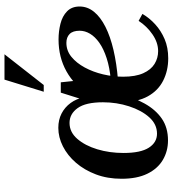

<svg xmlns="http://www.w3.org/2000/svg" viewBox="23 -783 770 856"><g transform="rotate(-90 408.0 -355.0)"><path d="M210 9Q162 9 123 -14Q84 -37 61.5 -83Q39 -129 39 -198Q39 -261 58.5 -312.5Q78 -364 110.5 -401.5Q143 -439 183.5 -459.5Q224 -480 266 -480Q302 -480 330 -465.5Q358 -451 377 -425Q396 -399 403 -364L419 -209Q402 -145 374.5 -95.5Q347 -46 307 -18.5Q267 9 210 9ZM240 -40Q282 -40 313 -74.5Q344 -109 362 -164.5Q380 -220 380 -281Q380 -358 354 -394Q328 -430 288 -430Q247 -430 217 -395.5Q187 -361 170.5 -306.5Q154 -252 154 -189Q154 -113 177.5 -76.5Q201 -40 240 -40ZM449 -144 392 -228 390 -364 423 -469H469L480 -364ZM576 10Q521 10 476.5 -12.5Q432 -35 406.5 -81Q381 -127 381 -197Q381 -281 417.5 -344.5Q454 -408 517.5 -443.5Q581 -479 660 -479Q696 -479 730 -470.5Q764 -462 785.5 -441Q807 -420 807 -385Q807 -350 783.5 -321Q760 -292 716.5 -270Q673 -248 613 -234Q553 -220 480 -214V-246Q535 -251 576.5 -264.5Q618 -278 645 -297Q672 -316 685.5 -338.5Q699 -361 699 -385Q699 -415 684.5 -429.5Q670 -444 645 -444Q610 -444 582.5 -421.5Q555 -399 535 -362Q515 -325 504.5 -280.5Q494 -236 494 -191Q494 -136 509.5 -101.5Q525 -67 551 -51Q577 -35 608 -35Q646 -35 682.5 -60Q719 -85 743 -122L774 -105Q756 -74 727.5 -48Q699 -22 661.5 -6Q624 10 576 10ZM594 -720 457 -545H427L481 -720Z"/></g></svg>

Font: Brygada 1918 SemiBold
Style: Italic
Weight: 600
Italic angle: -8°
Designer: Mateusz Machalski | Borys Kosmynka | Przemek Hoffer
Foundry: NIEPODLEGLA 2018
Version: Version 3.006